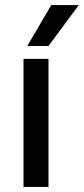

<svg xmlns="http://www.w3.org/2000/svg" viewBox="-20 -740 332 760"><path d="M172 -558H88L183 -720H292ZM172 0H73V-507H172Z"/></svg>

Font: Hind Jalandhar Medium
Style: Regular
Weight: 500
Designer: Namrata Goyal
Foundry: Indian Type Foundry
Version: Version 0.702;PS 1.0;hotconv 1.0.81;makeotf.lib2.5.63406